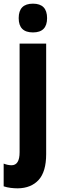

<svg xmlns="http://www.w3.org/2000/svg" viewBox="-53 -788 327 1048"><path d="M49 -689Q49 -768 127 -768Q204 -768 204 -689Q204 -611 127 -611Q49 -611 49 -689ZM44 240Q25 240 5 237.5Q-15 235 -33 229V105Q-10 114 10 114Q54 114 54 43V-550H199V53Q199 149 158 194Q117 239 44 240Z"/></svg>

Font: Noto Sans Lao Looped ExtraCondensed ExtraBold
Style: Regular
Weight: 800
Width: 2
Designer: Mark Frömberg, Ben Mitchell
Foundry: The Fontpad Ltd
Version: Version 1.002; ttfautohint (v1.8.4.7-5d5b)